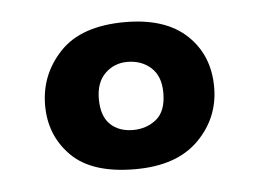

<svg xmlns="http://www.w3.org/2000/svg" viewBox="-32 -830 436 323"><g transform="rotate(-5 186.0 -669.0)"><path d="M185 -545Q112 -545 77.5 -579.5Q43 -614 43 -665Q43 -717 79 -755Q115 -793 189 -793Q257 -793 293 -759Q329 -725 329 -671Q329 -619 292 -582Q255 -545 185 -545ZM187 -611Q210 -611 226.5 -624.5Q243 -638 243 -669Q243 -697 227 -711.5Q211 -726 187 -726Q165 -726 149.5 -711Q134 -696 134 -668Q134 -639 148.5 -625Q163 -611 187 -611Z"/></g></svg>

Font: Literata
Style: Bold
Weight: 700
Designer: Latin by Veronika Burian and Jose Scaglione. Greek by Irene Vlachou. Cyrillic by Vera Evstafieva.
Foundry: TypeTogether
Version: Version 3.103; ttfautohint (v1.8.4.7-5d5b);gftools[0.9.29]